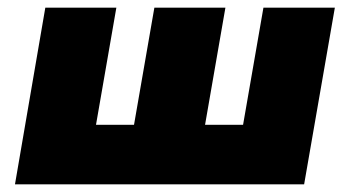

<svg xmlns="http://www.w3.org/2000/svg" viewBox="-20 -480 892 500"><path d="M514 -155 567 -460H382L329 -155H230L283 -460H98L19 0H772L852 -460H666L613 -155Z"/></svg>

Font: Jost Black
Style: Italic
Weight: 900
Italic angle: -5°
Version: Version 3.710